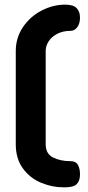

<svg xmlns="http://www.w3.org/2000/svg" viewBox="-20 -788 381 828"><path d="M48 -166V-568Q48 -625 79 -671Q110 -717 159.5 -742.5Q209 -768 261 -768Q296 -768 310.5 -753Q325 -738 325 -712Q325 -687 313.5 -671Q302 -655 284 -655Q252 -655 227.5 -642.5Q203 -630 190 -610Q177 -590 177 -568V-166Q177 -125 208.5 -109Q240 -93 284 -93Q307 -93 316 -77Q325 -61 325 -36Q325 -8 311 6Q297 20 258 20Q205 20 157 0Q109 -20 78.5 -62Q48 -104 48 -166Z"/></svg>

Font: Dosis
Style: Regular
Weight: 400
Designer: Edgar Tolentino, Pablo Impallari, Igino Marini
Foundry: Edgar Tolentino, Pablo Impallari, Igino Marini
Version: Version 1.007;Glyphs 3.1.1 (3134)